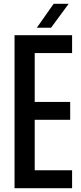

<svg xmlns="http://www.w3.org/2000/svg" viewBox="-20 -984 424 1004"><path d="M56 0V-800H357V-706.5H161.5V-451H347V-357.5H161.5V-93.5H357V0ZM172.5 -839 260.5 -964H339L247 -839Z"/></svg>

Font: Big Shoulders Medium
Style: Regular
Weight: 500
Designer: Patric King
Foundry: XO Type Co
Version: Version 2.002